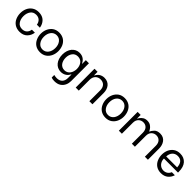

<svg xmlns="http://www.w3.org/2000/svg" viewBox="372 -2070 3808 3808"><g transform="rotate(45 2276.0 -166.0)"><path d="M300 7C368 7 422 -13 461 -52C500 -91 523 -140 531 -197H447C435 -118 385 -66 301 -66C248 -66 207 -85 180 -124C152 -162 138 -210 138 -267C138 -324 152 -372 180 -411C207 -449 248 -468 301 -468C385 -468 435 -414 447 -337H531C523 -394 500 -443 461 -482C422 -521 368 -541 300 -541C245 -541 199 -528 162 -502C86 -450 51 -362 51 -267C51 -220 60 -175 78 -134C114 -50 191 7 300 7Z M874 7C927 7 972 -6 1009 -32C1083 -83 1120 -172 1120 -267C1120 -314 1111 -359 1093 -401C1056 -485 981 -541 874 -541C821 -541 776 -528 739 -503C665 -451 627 -363 627 -267C627 -219 636 -174 655 -133C692 -49 767 7 874 7ZM874 -67C824 -67 785 -86 756 -125C727 -163 713 -211 713 -268C713 -378 773 -468 874 -468C923 -468 962 -449 991 -411C1020 -373 1034 -325 1034 -268C1034 -157 973 -67 874 -67Z M1482 211C1539 211 1585 199 1620 175C1691 126 1718 49 1718 -26V-526H1631V-425H1624C1611 -456 1590 -484 1559 -508C1528 -531 1489 -543 1443 -543C1311 -543 1222 -432 1222 -276C1222 -120 1311 -9 1443 -9C1531 -9 1595 -58 1623 -121H1631V-26C1631 71 1578 135 1474 135C1446 135 1413 129 1396 124V196C1421 205 1442 211 1482 211ZM1471 -83C1366 -83 1313 -174 1313 -278C1313 -331 1327 -376 1354 -413C1381 -450 1420 -468 1471 -468C1576 -468 1629 -377 1629 -278C1629 -176 1575 -83 1471 -83Z M1873 0H1959V-304C1959 -399 2018 -464 2110 -464C2197 -464 2256 -408 2256 -304V0H2342V-315C2342 -435 2278 -541 2142 -541C2055 -541 1994 -493 1967 -432H1959V-527H1873Z M2711 7C2764 7 2809 -6 2846 -32C2920 -83 2957 -172 2957 -267C2957 -314 2948 -359 2930 -401C2893 -485 2818 -541 2711 -541C2658 -541 2613 -528 2576 -503C2502 -451 2464 -363 2464 -267C2464 -219 2473 -174 2492 -133C2529 -49 2604 7 2711 7ZM2711 -67C2661 -67 2622 -86 2593 -125C2564 -163 2550 -211 2550 -268C2550 -378 2610 -468 2711 -468C2760 -468 2799 -449 2828 -411C2857 -373 2871 -325 2871 -268C2871 -157 2810 -67 2711 -67Z M3083 0H3168V-308C3168 -357 3182 -395 3210 -422C3237 -449 3271 -462 3311 -462C3388 -462 3448 -409 3448 -308V0H3533V-308C3533 -357 3547 -395 3575 -422C3602 -449 3636 -462 3676 -462C3753 -462 3813 -409 3813 -308V0H3898V-316C3898 -430 3837 -541 3707 -541C3650 -541 3607 -526 3580 -497C3552 -467 3533 -440 3524 -417H3516C3516 -422 3510 -435 3497 -456C3484 -477 3465 -496 3440 -514C3414 -532 3382 -541 3343 -541C3306 -541 3276 -533 3251 -517C3202 -485 3179 -443 3176 -430H3168V-527H3083Z M4266 7C4327 7 4376 -9 4415 -41C4453 -73 4479 -113 4493 -161H4408C4384 -102 4333 -65 4265 -65C4171 -65 4106 -147 4106 -235V-242H4500V-266C4500 -355 4479 -423 4437 -470C4394 -517 4338 -541 4267 -541C4213 -541 4167 -528 4130 -502C4055 -450 4020 -362 4020 -267C4020 -220 4029 -176 4047 -134C4083 -50 4158 7 4266 7ZM4108 -303C4112 -404 4171 -473 4266 -473C4353 -473 4410 -423 4415 -303Z"/></g></svg>

Font: Be Vietnam
Style: Regular
Weight: 400
Designer: Gabriel Lam
Foundry: TypeRant
Version: Version 4.000